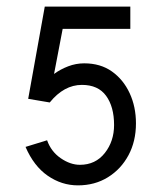

<svg xmlns="http://www.w3.org/2000/svg" viewBox="-20 -551 474 579"><path d="M390 -179Q390 -229 371 -270Q352 -311 317.5 -335.5Q283 -360 234 -360Q209 -360 185.5 -351Q162 -342 143 -328L169 -464H373V-531H115L65 -253L130 -242Q173 -295 227 -295Q276 -295 300 -262Q324 -229 324 -174Q324 -125 296 -89.5Q268 -54 221 -54Q192 -54 163 -74Q134 -94 122 -128L57 -108Q82 -50 124 -21Q166 8 215 8Q266 8 305.5 -16.5Q345 -41 367.5 -83Q390 -125 390 -179Z"/></svg>

Font: Lisu Bosa ExtraLight
Style: Regular
Weight: 200
Designer: David Morse, Annie Olsen, Victor Gaultney, Frank Grießhammer (Latin)
Foundry: SIL International
Version: Version 2.000